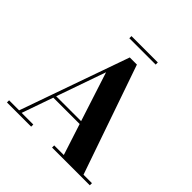

<svg xmlns="http://www.w3.org/2000/svg" viewBox="-219 -1054 1237 1237"><g transform="rotate(45 400.0 -435.0)"><path d="M204 -233V-252.5H511.5V-233ZM442.5 -764.5 701 -19.5H778V0H434V-19.5H521.5L337 -589L137.5 -19.5H243.5V0H23V-19.5H114.5L377.5 -764.5ZM288 -850V-869.5H528V-850Z"/></g></svg>

Font: Bodoni Moda 11pt
Style: Bold
Weight: 700
Designer: Owen Earl
Foundry: indestructible type
Version: Version 2.004